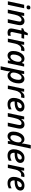

<svg xmlns="http://www.w3.org/2000/svg" viewBox="2644 -3444 1040 6369"><g transform="rotate(90 3164.5 -260.0)"><path d="M222 -620Q293 -620 293 -696Q293 -747 234 -747Q161 -747 161 -673Q161 -645 178.5 -632.5Q196 -620 222 -620ZM23 0H139L254 -541H138Z M298 2H417L466 -228Q489 -338 537 -396Q585 -454 635 -454Q696 -454 696 -392Q696 -368 687 -328L617 2H737L805 -318Q809 -340 812.5 -363Q816 -386 816 -407Q816 -474 779.5 -513Q743 -552 676 -552Q615 -552 572 -518.5Q529 -485 499 -442H497L508 -542H414Z M1060 10Q1124 10 1166 -12V-99Q1145 -92 1127.5 -88Q1110 -84 1091 -84Q1043 -84 1043 -130Q1043 -140 1045 -152Q1047 -164 1049 -174L1108 -452H1244L1263 -541H1126L1152 -660H1080L1017 -547L924 -508L913 -452H992L933 -175Q925 -138 925 -111Q925 -43 963 -16.5Q1001 10 1060 10Z M1260 0H1376L1428 -245Q1445 -328 1492 -385.5Q1539 -443 1605 -443Q1629 -443 1655 -436L1680 -545Q1657 -551 1627 -551Q1571 -551 1532 -519Q1493 -487 1461 -441H1456L1466 -541H1375Z M1821 10Q1876 10 1917.5 -18Q1959 -46 1991 -86H1995L1985 0H2074L2189 -541H2100L2070 -464H2065Q2048 -500 2015 -525.5Q1982 -551 1930 -551Q1853 -551 1795 -498Q1737 -445 1704.5 -360Q1672 -275 1672 -180Q1672 -82 1716 -36Q1760 10 1821 10ZM1864 -85Q1790 -85 1790 -182Q1790 -251 1810.5 -313.5Q1831 -376 1866.5 -415.5Q1902 -455 1947 -455Q1985 -455 2007.5 -428.5Q2030 -402 2030 -361Q2030 -315 2019 -270Q2001 -195 1957.5 -140Q1914 -85 1864 -85Z M2179 240H2294L2337 40Q2348 -17 2353 -76H2358Q2376 -41 2406 -15.5Q2436 10 2489 10Q2568 10 2625.5 -43.5Q2683 -97 2714.5 -181.5Q2746 -266 2746 -360Q2746 -459 2702 -504.5Q2658 -550 2597 -550Q2542 -550 2501 -519.5Q2460 -489 2429 -449H2425L2435 -541H2344ZM2473 -85Q2431 -85 2409 -111.5Q2387 -138 2387 -182Q2387 -243 2409.5 -306Q2432 -369 2469.5 -412Q2507 -455 2553 -455Q2628 -455 2628 -358Q2628 -291 2608 -228.5Q2588 -166 2553 -125.5Q2518 -85 2473 -85Z M2816 0H2932L2984 -245Q3001 -328 3048 -385.5Q3095 -443 3161 -443Q3185 -443 3211 -436L3236 -545Q3213 -551 3183 -551Q3127 -551 3088 -519Q3049 -487 3017 -441H3012L3022 -541H2931Z M3433 10Q3487 10 3527.5 -0.5Q3568 -11 3608 -30V-123Q3564 -102 3529.5 -91.5Q3495 -81 3455 -81Q3400 -81 3372.5 -112Q3345 -143 3345 -196Q3345 -205 3347 -225H3367Q3530 -225 3605.5 -278.5Q3681 -332 3681 -414Q3681 -476 3639 -513.5Q3597 -551 3514 -551Q3423 -551 3359 -499Q3295 -447 3261.5 -365.5Q3228 -284 3228 -196Q3228 -97 3283 -43.5Q3338 10 3433 10ZM3361 -309Q3378 -380 3420 -421Q3462 -462 3507 -462Q3569 -462 3569 -409Q3569 -360 3516 -334.5Q3463 -309 3375 -309Z M3730 2H3849L3898 -228Q3921 -338 3969 -396Q4017 -454 4067 -454Q4128 -454 4128 -392Q4128 -368 4119 -328L4049 2H4169L4237 -318Q4241 -340 4244.5 -363Q4248 -386 4248 -407Q4248 -474 4211.5 -513Q4175 -552 4108 -552Q4047 -552 4004 -518.5Q3961 -485 3931 -442H3929L3940 -542H3846Z M4495 10Q4550 10 4590 -17.5Q4630 -45 4663 -86H4667L4657 0H4748L4909 -760H4793L4756 -585Q4748 -551 4744.5 -517.5Q4741 -484 4739 -464H4734Q4716 -499 4686 -524.5Q4656 -550 4604 -550Q4525 -550 4467 -496.5Q4409 -443 4377.5 -358.5Q4346 -274 4346 -181Q4346 -81 4390 -35.5Q4434 10 4495 10ZM4541 -85Q4464 -85 4464 -182Q4464 -249 4484 -311.5Q4504 -374 4539 -414.5Q4574 -455 4619 -455Q4662 -455 4683 -428.5Q4704 -402 4704 -358Q4704 -298 4682 -235Q4660 -172 4623 -128.5Q4586 -85 4541 -85Z M5137 10Q5191 10 5231.5 -0.5Q5272 -11 5312 -30V-123Q5268 -102 5233.5 -91.5Q5199 -81 5159 -81Q5104 -81 5076.5 -112Q5049 -143 5049 -196Q5049 -205 5051 -225H5071Q5234 -225 5309.5 -278.5Q5385 -332 5385 -414Q5385 -476 5343 -513.5Q5301 -551 5218 -551Q5127 -551 5063 -499Q4999 -447 4965.5 -365.5Q4932 -284 4932 -196Q4932 -97 4987 -43.5Q5042 10 5137 10ZM5065 -309Q5082 -380 5124 -421Q5166 -462 5211 -462Q5273 -462 5273 -409Q5273 -360 5220 -334.5Q5167 -309 5079 -309Z M5436 0H5552L5604 -245Q5621 -328 5668 -385.5Q5715 -443 5781 -443Q5805 -443 5831 -436L5856 -545Q5833 -551 5803 -551Q5747 -551 5708 -519Q5669 -487 5637 -441H5632L5642 -541H5551Z M6053 10Q6107 10 6147.5 -0.5Q6188 -11 6228 -30V-123Q6184 -102 6149.5 -91.5Q6115 -81 6075 -81Q6020 -81 5992.5 -112Q5965 -143 5965 -196Q5965 -205 5967 -225H5987Q6150 -225 6225.5 -278.5Q6301 -332 6301 -414Q6301 -476 6259 -513.5Q6217 -551 6134 -551Q6043 -551 5979 -499Q5915 -447 5881.5 -365.5Q5848 -284 5848 -196Q5848 -97 5903 -43.5Q5958 10 6053 10ZM5981 -309Q5998 -380 6040 -421Q6082 -462 6127 -462Q6189 -462 6189 -409Q6189 -360 6136 -334.5Q6083 -309 5995 -309Z"/></g></svg>

Font: Noto Sans UI Medium
Style: Italic
Weight: 500
Italic angle: -12°
Designer: Monotype Design Team
Foundry: Monotype Imaging Inc.
Version: Version 1.901